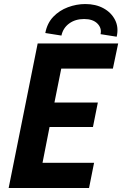

<svg xmlns="http://www.w3.org/2000/svg" viewBox="-20 -936 608 956"><path d="M23.1 0 167.6 -719.7H568.4L542.1 -594.4H285L251.1 -425.6H467.2L442.8 -303.5H226.7L191.7 -125.3H448.4L423.4 0ZM561 -753.2 480.7 -765.9Q487.4 -796 465.1 -818.6Q442.7 -841.3 398.6 -841.3Q354.6 -841.3 324.3 -818.9Q293.9 -796.5 285.9 -758.9L205.6 -771.6Q214.8 -820.6 245.3 -852.5Q275.9 -884.3 318.2 -900Q360.4 -915.7 404 -915.9Q456.1 -916.1 495.3 -894.8Q534.4 -873.4 553 -836.5Q571.7 -799.6 561 -753.2Z"/></svg>

Font: Reddit Sans
Style: Italic
Weight: 400
Italic angle: -11.25°
Designer: Stephen Hutchings
Version: Version 1.013